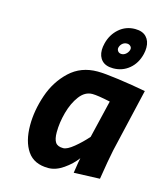

<svg xmlns="http://www.w3.org/2000/svg" viewBox="-115 -850 814 949"><g transform="rotate(15 292.0 -375.5)"><path d="M80 -170Q80 -245 107 -324.5Q134 -404 191.5 -458Q249 -512 334 -512Q370 -512 442.5 -502Q515 -492 584 -479L509 -156Q498 -105 482 -3L349 2Q359 -66 362 -76Q337 -42 298 -15Q259 12 221 12Q148 12 114 -37.5Q80 -87 80 -170ZM384 -191 430 -384Q365 -398 338 -398Q300 -398 272.5 -361.5Q245 -325 230.5 -272Q216 -219 216 -170Q216 -135 227 -118.5Q238 -102 267 -102Q287 -102 320.5 -129.5Q354 -157 384 -191ZM326 -621Q326 -636 331 -656Q343 -703 377.5 -733Q412 -763 459 -763Q497 -763 516.5 -742.5Q536 -722 536 -688Q536 -671 532 -655Q520 -605 485 -576Q450 -547 403 -547Q365 -547 345.5 -567Q326 -587 326 -621ZM461 -655Q465 -667 457.5 -675Q450 -683 439 -683Q426 -683 416.5 -675.5Q407 -668 403 -656Q399 -645 405.5 -635.5Q412 -626 425 -626Q437 -626 447 -634.5Q457 -643 461 -655Z"/></g></svg>

Font: Cairo
Style: Bold Italic
Weight: 700
Italic angle: -13°
Designer: Mohamed Gaber, Accademia di Belle Arti di Urbino and others
Foundry: Kief Type Foundry, Accademia di Belle Arti di Urbino and others
Version: Version 3.011